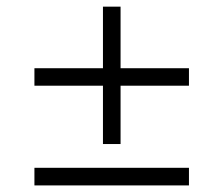

<svg xmlns="http://www.w3.org/2000/svg" viewBox="-20 -608 675 580"><path d="M344.2 -349.1V-172.9H291V-349.1H84V-401.9H291V-587.9H344.2V-401.9H550.8V-349.1ZM84 -47.9V-101.1H550.8V-47.9Z"/></svg>

Font: Syncopate
Style: Regular
Weight: 300
Width: 7
Designer: Astigmatic (AOETI)
Foundry: Astigmatic (AOETI)
Version: Version 001.000